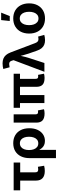

<svg xmlns="http://www.w3.org/2000/svg" viewBox="1170 -1974 1007 3388"><g transform="rotate(-90 1674.0 -279.5)"><path d="M350.6 6.8Q268.1 6.8 225.1 -32.2Q182.1 -71.3 182.1 -146V-427.2H9.8V-542.5H500V-427.2H328.1V-159.7Q328.1 -133.8 339.6 -121.6Q351.1 -109.4 377.4 -109.4Q387.2 -109.4 402.1 -111.3Q417 -113.3 425.3 -114.7L443.8 -4.9Q420.4 1.5 396.7 4.2Q373 6.8 350.6 6.8Z M578.1 204.1V-262.2Q578.1 -349.1 609.9 -413.8Q641.6 -478.5 700.4 -514.2Q759.3 -549.8 841.8 -549.8Q920.9 -549.8 980 -516.1Q1039.1 -482.4 1072.3 -418.7Q1105.5 -355 1105.5 -265.6Q1105.5 -180.7 1076.2 -118.9Q1046.9 -57.1 996.6 -23.9Q946.3 9.3 882.8 9.3Q839.4 9.3 808.8 -5.1Q778.3 -19.5 758.8 -41.5Q739.3 -63.5 728.5 -86.4H724.1V204.1ZM838.9 -107.9Q877 -107.9 902.8 -128.7Q928.7 -149.4 942.1 -186.3Q955.6 -223.1 955.6 -271.5Q955.6 -319.3 942.4 -355.5Q929.2 -391.6 903.6 -412.1Q877.9 -432.6 839.8 -432.6Q802.2 -432.6 775.6 -412.8Q749 -393.1 734.9 -356.9Q720.7 -320.8 720.7 -271.5Q720.7 -222.7 734.6 -185.8Q748.5 -148.9 775.1 -128.4Q801.8 -107.9 838.9 -107.9Z M1367.7 2.9Q1283.2 2.9 1243.9 -32.7Q1204.6 -68.4 1204.6 -141.6V-542.5H1350.6V-160.6Q1350.6 -134.8 1359.9 -123.3Q1369.1 -111.8 1391.6 -111.8Q1402.3 -111.8 1408.7 -112.5Q1415 -113.3 1419.9 -114.7L1440.9 -7.3Q1429.2 -3.9 1410.2 -0.5Q1391.1 2.9 1367.7 2.9Z M1993.7 2.9Q1909.7 2.9 1873 -33Q1836.4 -68.8 1836.4 -141.6V-510.7H1977.1V-159.2Q1977.1 -132.8 1986.3 -121.3Q1995.6 -109.9 2018.1 -109.9Q2029.3 -109.9 2035.9 -110.6Q2042.5 -111.3 2047.4 -112.8L2067.9 -7.3Q2056.6 -3.9 2037.4 -0.5Q2018.1 2.9 1993.7 2.9ZM1549.3 0V-510.7H1690.4V0ZM1466.3 -430.7V-542.5H2067.9V-430.7Z M2101.6 0 2306.6 -544.4 2299.8 -565.9Q2293 -592.8 2281 -605.7Q2269 -618.7 2249.5 -620.8Q2230 -623 2201.2 -616.7L2181.2 -614.3L2151.4 -725.1Q2168.5 -730.5 2195.6 -734.4Q2222.7 -738.3 2250 -738.3Q2296.9 -738.3 2333.3 -723.9Q2369.6 -709.5 2397 -678.2Q2424.3 -647 2443.4 -596.7L2607.4 -164.6Q2617.7 -137.2 2631.3 -123.3Q2645 -109.4 2662.8 -106.2Q2680.7 -103 2703.1 -107.4L2723.1 -110.8L2752.9 -2.4Q2736.8 2.9 2711.2 7.1Q2685.5 11.2 2658.7 11.2Q2614.7 11.2 2579.6 -3.2Q2544.4 -17.6 2518.1 -49.1Q2491.7 -80.6 2474.6 -130.9L2422.4 -280.3Q2404.3 -333.5 2391.1 -385.5Q2377.9 -437.5 2364.7 -495.6H2399.4Q2386.2 -438.5 2375.2 -385.7Q2364.3 -333 2347.7 -280.3L2256.8 0Z M3042.5 10.7Q2960.9 10.7 2901.1 -24.4Q2841.3 -59.6 2808.8 -122.6Q2776.4 -185.5 2776.4 -269Q2776.4 -353.5 2808.8 -416.5Q2841.3 -479.5 2901.1 -514.6Q2960.9 -549.8 3042.5 -549.8Q3124.5 -549.8 3184.3 -514.6Q3244.1 -479.5 3276.6 -416.5Q3309.1 -353.5 3309.1 -269Q3309.1 -185.5 3276.6 -122.6Q3244.1 -59.6 3184.3 -24.4Q3124.5 10.7 3042.5 10.7ZM3042.5 -104.5Q3081.5 -104.5 3107.7 -126Q3133.8 -147.5 3147.2 -184.8Q3160.6 -222.2 3160.6 -269.5Q3160.6 -317.9 3147.2 -355Q3133.8 -392.1 3107.7 -413.3Q3081.5 -434.6 3042.5 -434.6Q3003.9 -434.6 2977.8 -413.3Q2951.7 -392.1 2938.2 -355Q2924.8 -317.9 2924.8 -269.5Q2924.8 -222.2 2938.2 -184.8Q2951.7 -147.5 2977.8 -126Q3003.9 -104.5 3042.5 -104.5ZM2998 -611.3 3014.2 -763.2H3145.5L3085 -611.3Z"/></g></svg>

Font: Inter 16pt
Style: Bold
Weight: 700
Version: Version 4.001;git-66647c0bb